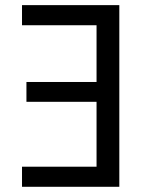

<svg xmlns="http://www.w3.org/2000/svg" viewBox="-20 -717 582 737"><path d="M438 0H64.5V-77.1H350.6V-326.2H81.5V-402.3H350.6V-620.1H64.5V-697.3H438Z"/></svg>

Font: Lunasima
Style: Regular
Weight: 400
Designer: The DocRepair Project, Monotype Design Team
Foundry: Google
Version: Version 2.009